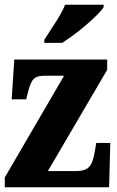

<svg xmlns="http://www.w3.org/2000/svg" viewBox="-20 -786 491 806"><path d="M0 0V-41L249 -468H163Q136 -468 122 -455Q108 -442 98 -401L90 -369H29L40 -536H430V-493L181 -68H301Q337 -68 353.5 -84.5Q370 -101 378 -150L384 -186H443L438 0ZM166 -619Q179 -640 196 -665.5Q213 -691 229 -717.5Q245 -744 253 -766H415V-756Q407 -743 387.5 -723.5Q368 -704 342.5 -682Q317 -660 290 -640Q263 -620 241 -606H166Z"/></svg>

Font: Noto Serif Tamil ExtraCondensed Black
Style: Regular
Weight: 900
Width: 2
Designer: Indian Type Foundry, Tom Grace, and the Monotype Design Team
Foundry: Monotype Imaging Inc.
Version: Version 2.004; ttfautohint (v1.8.4.7-5d5b)